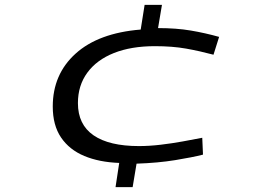

<svg xmlns="http://www.w3.org/2000/svg" viewBox="-20 -661 1079 786"><path d="M453 105 468 6Q386 3 325 -22.5Q264 -48 230 -98Q196 -148 196 -225Q196 -357 289.5 -441.5Q383 -526 556 -540L572 -641H643L627 -546Q702 -546 761 -536Q820 -526 877 -510L854 -437Q798 -452 742 -462Q686 -472 614 -472Q517 -472 446.5 -444Q376 -416 337.5 -363.5Q299 -311 299 -239Q299 -151 363 -107Q427 -63 549 -63Q591 -63 637.5 -68.5Q684 -74 728 -82Q772 -90 808 -97L811 -28Q768 -17 697.5 -5.5Q627 6 539 9L523 105Z"/></svg>

Font: Georama ExtraExtended
Style: Italic
Weight: 400
Width: 8
Italic angle: -9°
Designer: Jean-Baptiste Levee
Foundry: Production Type
Version: Version 1.000